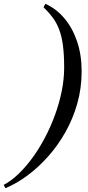

<svg xmlns="http://www.w3.org/2000/svg" viewBox="-80 -820 462 1010"><path d="M-51.5 170 -60.5 152.5Q-22 132.5 16.2 96Q54.5 59.5 90.2 10.8Q126 -38 156.2 -95.5Q186.5 -153 209.2 -215.2Q232 -277.5 244.8 -341Q257.5 -404.5 257.5 -465Q257.5 -533 251 -581.5Q244.5 -630 231 -665.2Q217.5 -700.5 197 -728Q176.5 -755.5 149 -782L158.5 -800Q215 -775 258 -724.5Q301 -674 325.2 -602.8Q349.5 -531.5 349.5 -445Q349.5 -357 326.8 -276.2Q304 -195.5 264.2 -125Q224.5 -54.5 173 3.2Q121.5 61 64 103.5Q6.5 146 -51.5 170Z"/></svg>

Font: Bodoni Moda 11pt
Style: Italic
Weight: 400
Italic angle: -13°
Version: Version 2.004